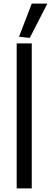

<svg xmlns="http://www.w3.org/2000/svg" viewBox="-20 -1050 284 1070"><path d="M86 -845 157 -1030H244L146 -839ZM73 -808H157V0H73Z"/></svg>

Font: Encode Sans Narrow
Style: Regular
Weight: 400
Designer: Pablo Impallari, Andres Torresi
Foundry: Pablo Impallari, Andres Torresi
Version: Version 1.000; ttfautohint (v1.00) -l 8 -r 50 -G 200 -x 14 -